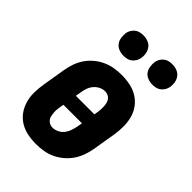

<svg xmlns="http://www.w3.org/2000/svg" viewBox="-220 -836 939 939"><g transform="rotate(45 250.0 -366.0)"><path d="M207 8Q177 8 148 2Q119 -4 95 -19Q71 -34 55 -56.5Q39 -79 31 -107Q23 -135 23.5 -164.5Q24 -194 29 -225L49 -345Q53 -369 61.5 -394Q70 -419 85 -441Q100 -463 121 -480.5Q142 -498 166.5 -509Q191 -520 216 -524Q241 -528 266 -528Q296 -528 325 -522Q354 -516 378 -501Q402 -486 418.5 -463.5Q435 -441 442.5 -413Q450 -385 450 -355.5Q450 -326 445 -295L425 -175Q421 -151 412 -126Q403 -101 388 -79Q373 -57 352 -39.5Q331 -22 307 -11Q283 0 257.5 4Q232 8 207 8ZM307 -297 310 -314Q312 -325 312.5 -336Q313 -347 312.5 -357.5Q312 -368 309.5 -378.5Q307 -389 301 -397Q295 -405 285.5 -409.5Q276 -414 265 -414Q249 -414 234 -406.5Q219 -399 208 -386Q197 -373 191.5 -357Q186 -341 184 -326L179 -297ZM208 -106Q224 -106 239.5 -113.5Q255 -121 265.5 -134Q276 -147 281.5 -163Q287 -179 290 -194L295 -223H167L164 -206Q162 -195 161 -184Q160 -173 161 -162.5Q162 -152 164 -141.5Q166 -131 172.5 -123Q179 -115 188 -110.5Q197 -106 208 -106ZM405 -600Q388 -600 372.5 -606Q357 -612 347.5 -624.5Q338 -637 335.5 -653.5Q333 -670 335 -687Q337 -699 343.5 -709.5Q350 -720 359.5 -727.5Q369 -735 381 -737.5Q393 -740 404 -740Q421 -740 436.5 -734Q452 -728 461.5 -715.5Q471 -703 474 -686.5Q477 -670 474 -653Q472 -641 465.5 -630.5Q459 -620 449.5 -612.5Q440 -605 428 -602.5Q416 -600 405 -600ZM205 -600Q188 -600 172.5 -606Q157 -612 147.5 -624.5Q138 -637 135.5 -653.5Q133 -670 135 -687Q137 -699 143.5 -709.5Q150 -720 159.5 -727.5Q169 -735 181 -737.5Q193 -740 204 -740Q221 -740 236.5 -734Q252 -728 261.5 -715.5Q271 -703 274 -686.5Q277 -670 274 -653Q272 -641 265.5 -630.5Q259 -620 249.5 -612.5Q240 -605 228 -602.5Q216 -600 205 -600Z"/></g></svg>

Font: Iosevka SS18 Heavy
Style: Italic
Weight: 900
Italic angle: -9°
Monospace: yes
Designer: Belleve Invis
Foundry: Belleve Invis
Version: Version 25.1.1; ttfautohint (v1.8.4)